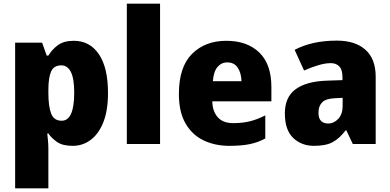

<svg xmlns="http://www.w3.org/2000/svg" viewBox="-20 -780 2115 1040"><path d="M380 -559Q466 -559 515.5 -486.5Q565 -414 565 -276Q565 -182 540 -118.5Q515 -55 471.5 -22.5Q428 10 374 10Q319 10 289 -11Q259 -32 242 -57H236Q238 -38 240 -17Q242 4 242 28V240H62V-549H208L233 -479H242Q261 -511 293 -535Q325 -559 380 -559ZM312 -426Q272 -426 257 -393Q242 -360 242 -292V-277Q242 -204 257 -165Q272 -126 314 -126Q382 -126 382 -278Q382 -354 364 -390Q346 -426 312 -426Z M847 0H667V-760H847Z M1206 -559Q1319 -559 1384.5 -495.5Q1450 -432 1450 -309V-231H1130Q1131 -177 1159.5 -145Q1188 -113 1243 -113Q1293 -113 1333.5 -123Q1374 -133 1417 -155V-30Q1379 -9 1334 0.5Q1289 10 1222 10Q1144 10 1082 -20Q1020 -50 984.5 -112Q949 -174 949 -271Q949 -417 1020 -488Q1091 -559 1206 -559ZM1211 -442Q1179 -442 1158 -417Q1137 -392 1133 -340H1288Q1287 -384 1268 -413Q1249 -442 1211 -442Z M1805 -560Q1904 -560 1959.5 -510.5Q2015 -461 2015 -364V0H1891L1856 -74H1852Q1819 -30 1782 -10Q1745 10 1681 10Q1613 10 1568 -33Q1523 -76 1523 -166Q1523 -254 1581 -296.5Q1639 -339 1748 -343L1835 -346V-362Q1835 -402 1818 -420Q1801 -438 1772 -438Q1741 -438 1703 -426.5Q1665 -415 1627 -398L1576 -510Q1621 -534 1678 -547Q1735 -560 1805 -560ZM1836 -250 1795 -248Q1745 -246 1725 -225.5Q1705 -205 1705 -170Q1705 -138 1719.5 -124.5Q1734 -111 1757 -111Q1789 -111 1812.5 -136.5Q1836 -162 1836 -206Z"/></svg>

Font: Noto Sans Disp ExtBd
Style: Regular
Weight: 800
Designer: Monotype Design Team
Foundry: Monotype Imaging Inc.
Version: Version 2.000;GOOG;noto-source:20170915:90ef993387c0; ttfaut